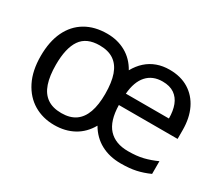

<svg xmlns="http://www.w3.org/2000/svg" viewBox="-103 -772 1151 1008"><g transform="rotate(30 473.0 -267.5)"><path d="M677 -545Q745 -545 793.5 -515Q842 -485 868 -431Q894 -377 894 -304V-251H538Q540 -155 581.5 -110Q623 -65 700 -65Q753 -65 791.5 -74.5Q830 -84 870 -102V-25Q830 -7 791 1.5Q752 10 699 10Q631 10 579 -18Q527 -46 495 -101Q464 -46 413 -18Q362 10 296 10Q226 10 171.5 -22.5Q117 -55 85.5 -117.5Q54 -180 54 -269Q54 -357 83.5 -418.5Q113 -480 168 -512.5Q223 -545 299 -545Q362 -545 412 -517Q462 -489 492 -435Q512 -471 539.5 -495.5Q567 -520 601.5 -532.5Q636 -545 677 -545ZM295 -472Q216 -472 181 -421Q146 -370 146 -269Q146 -202 161.5 -156Q177 -110 210.5 -86.5Q244 -63 297 -63Q349 -63 382 -86Q415 -109 431 -154Q447 -199 447 -265Q447 -335 431 -380.5Q415 -426 381.5 -449Q348 -472 295 -472ZM676 -473Q616 -473 581 -434Q546 -395 540 -321H801Q801 -367 788 -401Q775 -435 747.5 -454Q720 -473 676 -473Z"/></g></svg>

Font: Noto Sans Georgian
Style: Regular
Weight: 400
Designer: Monotype Design Team, Akaki Razmadze
Foundry: Google LLC
Version: Version 2.002